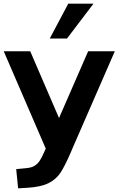

<svg xmlns="http://www.w3.org/2000/svg" viewBox="-22 -814 636 1030"><path d="M-2 -539.1H140.1L321.5 -118.4L240 21.5ZM594 -539.1 366.5 -17.3Q362.8 -9.5 357.4 4.2Q325.7 77.1 302.6 112.4Q279.5 147.7 238.6 168.3Q197.8 189 124.3 193.4L75.2 196.3L64.9 93.3L117.9 88.1Q145 86.2 162 76.2Q179 66.2 190.3 49.3Q201.7 32.5 214.8 2.4L450.9 -539.1ZM344.2 -794.2H479.5L337.4 -607.4H244.9Z"/></svg>

Font: Min Sans VF VF
Style: Regular
Weight: 400
Designer: Jinseong-Kim, NotoSansCJK, Nunito
Foundry: Jinseong-Kim
Version: Version 1.420;Glyphs 3.1.2 (3151)